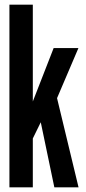

<svg xmlns="http://www.w3.org/2000/svg" viewBox="-20 -805 370 825"><path d="M153.5 -287.5 213.5 0H317.5L223.5 -390ZM20.5 0H121V-210L157.5 -284.5L222 -376L317 -598.5H210.5L121 -369V-785H20.5Z"/></svg>

Font: Anybody ExtraCondensed Medium
Style: Regular
Weight: 500
Width: 2
Version: Version 1.113;gftools[0.9.25]